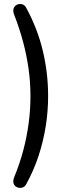

<svg xmlns="http://www.w3.org/2000/svg" viewBox="-20 -732 357 938"><path d="M107.6 168.8Q100.3 181.5 87.9 184.7Q75.5 187.9 63.8 183Q52.1 178.2 47 166Q41.9 153.8 48.7 135.4Q76.3 68.3 93.7 2.5Q111.1 -63.3 119.9 -129.3Q128.8 -195.3 128.8 -263Q128.8 -331.2 119.4 -397Q110.1 -462.7 92.5 -528.5Q74.9 -594.3 48.7 -661.4Q41.9 -679.8 47.2 -692.2Q52.6 -704.7 64 -709.5Q75.4 -714.4 87.9 -711.2Q100.3 -708.1 107.6 -694.8Q163.3 -592.5 189.2 -483.8Q215.1 -375.1 215.1 -263Q215.1 -188.5 203.4 -114.9Q191.6 -41.4 168.3 29.9Q144.9 101.2 107.6 168.8Z"/></svg>

Font: Nunito ExtraLight
Style: Regular
Weight: 200
Designer: Vernon Adams
Foundry: Vernon Adams
Version: Version 3.602